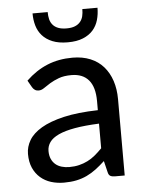

<svg xmlns="http://www.w3.org/2000/svg" viewBox="-51 -716 580 765"><g transform="rotate(-5 239.5 -333.5)"><path d="M41 0ZM379.4 0Q366.7 0 359.9 -3.9Q353 -7.8 350.6 -20L339.8 -64.5Q321.3 -47.4 303.5 -33.9Q285.6 -20.5 266.1 -11.2Q246.6 -2 224.1 2.7Q201.7 7.3 174.8 7.3Q147 7.3 122.8 -0.2Q98.6 -7.8 80.3 -23.7Q62 -39.6 51.5 -63.2Q41 -86.9 41 -119.1Q41 -147.5 56.4 -173.6Q71.8 -199.7 106.4 -220.2Q141.1 -240.7 196.8 -253.7Q252.4 -266.6 333.5 -268.6V-305.2Q333.5 -360.8 309.8 -388.9Q286.1 -417 240.7 -417Q210.4 -417 189.7 -409.2Q168.9 -401.4 153.8 -392.1Q138.7 -382.8 127.7 -375Q116.7 -367.2 105.5 -367.2Q96.7 -367.2 90.3 -371.6Q84 -376 80.1 -382.8L64.5 -410.2Q104 -448.2 149.7 -467Q195.3 -485.8 251 -485.8Q291 -485.8 322.3 -472.9Q353.5 -460 374.5 -436Q395.5 -412.1 406.5 -378.9Q417.5 -345.7 417.5 -305.2V0ZM200.7 -52.7Q222.2 -52.7 240.2 -57.1Q258.3 -61.5 274.4 -69.6Q290.5 -77.6 304.9 -89.6Q319.3 -101.6 333.5 -116.2V-214.8Q276.4 -212.4 236.3 -205.3Q196.3 -198.2 171.1 -186.5Q146 -174.8 134.8 -158.9Q123.5 -143.1 123.5 -123.5Q123.5 -105 129.6 -91.6Q135.7 -78.1 146 -69.6Q156.2 -61 170.4 -56.9Q184.6 -52.7 200.7 -52.7ZM238.3 -548.3Q201.7 -548.3 176.8 -558.6Q151.9 -568.8 136.5 -586.2Q121.1 -603.5 114.5 -626.5Q107.9 -649.4 107.9 -675.3H168.5Q168.5 -659.7 171.6 -646.7Q174.8 -633.8 182.9 -624.3Q190.9 -614.7 204.3 -609.4Q217.8 -604 238.3 -604Q258.3 -604 271.5 -609.4Q284.7 -614.7 292.7 -624.3Q300.8 -633.8 304 -646.7Q307.1 -659.7 307.1 -675.3H367.7Q367.7 -649.4 361.1 -626.5Q354.5 -603.5 339.4 -586.2Q324.2 -568.8 299.3 -558.6Q274.4 -548.3 238.3 -548.3Z"/></g></svg>

Font: Carlito
Style: Regular
Weight: 400
Designer: Lukasz Dziedzic
Foundry: tyPoland Lukasz Dziedzic
Version: Version 1.104